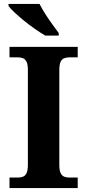

<svg xmlns="http://www.w3.org/2000/svg" viewBox="-20 -951 441 971"><path d="M28 0V-53H70Q84.6 -53 96.3 -57.5Q108 -62 114.5 -76Q121 -90 121 -118V-596Q121 -624.9 114.3 -638.4Q107.6 -652 96.3 -656.5Q85 -661 70 -661H28V-714H373V-661H331Q317.1 -661 305 -656.5Q293 -652 286.5 -638.5Q280 -624.9 280 -596V-118Q280 -90 286.5 -76Q293 -62 305 -57.5Q317.1 -53 331 -53H373V0ZM209 -771Q185 -785 157 -804.5Q129 -824 102 -846Q75 -868 53.5 -888Q32 -908 23 -921V-931H180Q191 -909 208 -882Q225 -855 244 -829Q263 -803 277 -784V-771Z"/></svg>

Font: Noto Serif Armenian
Style: Regular
Weight: 400
Designer: Monotype Design Team
Foundry: Monotype Imaging Inc.
Version: Version 2.007